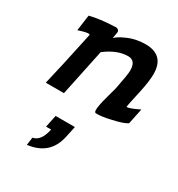

<svg xmlns="http://www.w3.org/2000/svg" viewBox="-168 -506 848 916"><g transform="rotate(30 256.5 -47.5)"><path d="M166 114H272L259 175Q235 288 116 302L122 259Q165 252 180 181H152ZM505 -117 487 -31Q467 -17 408 -4Q353 9 325 7Q318 6 318 -8Q318 -30 331 -78L349 -144Q366 -229 366 -251Q366 -306 324 -306Q264 -306 200 -257L146 0H46Q68 -89 113 -302Q112 -305 104 -305Q94 -305 74 -299Q56 -294 51 -292L63 -379Q118 -393 197 -396Q208 -398 215.5 -392.5Q223 -387 222 -378L216 -344Q232 -360 266 -375Q313 -397 367 -397Q471 -397 471 -292Q471 -253 457 -189Q436 -94 437 -93Q447 -89 505 -117Z"/></g></svg>

Font: GFS Neohellenic Rg
Style: Bold Italic
Weight: 700
Italic angle: -12°
Designer: Designed by Takis Katsoulidis and George D. Matthiopoulos.
Foundry: Designed by Takis Katsoulidis and George D. Matthiopoulos.
Version: Version 1.0